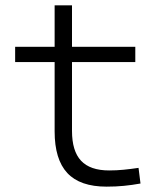

<svg xmlns="http://www.w3.org/2000/svg" viewBox="-20 -694 626 724"><path d="M381.8 9.8Q281.7 9.8 233.9 -41.5Q186 -92.8 186 -198.7V-460H37.1V-517.6H186V-673.8H251.5V-517.6H490.2V-460H251.5V-200.2Q251.5 -124.5 285.6 -87.9Q319.8 -51.3 391.6 -51.3Q419.9 -51.3 446.5 -54Q473.1 -56.6 502.4 -61L509.8 -2Q477.5 3.9 447 6.8Q416.5 9.8 381.8 9.8Z"/></svg>

Font: Caskaydia Cove Light
Style: Regular
Weight: 300
Monospace: yes
Designer: Aaron Bell
Foundry: Saja Typeworks
Version: Version 4.300; ttfautohint (v1.8.3)